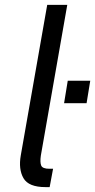

<svg xmlns="http://www.w3.org/2000/svg" viewBox="-20 -760 389 785"><path d="M65 -125 173 -740H255L147 -124Q143 -96 148.5 -83Q154 -70 182 -70H197L183 5H166Q97 5 76 -31.5Q55 -68 65 -125ZM334 -338H242L257 -430H349Z"/></svg>

Font: Inria Sans
Style: Italic
Weight: 400
Italic angle: -10°
Designer: Black Foundry Team
Foundry: Black Foundry
Version: Version 1.2; ttfautohint (v1.8.3)